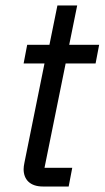

<svg xmlns="http://www.w3.org/2000/svg" viewBox="-20 -679 381 699"><path d="M230 0 243 -68H142L219 -448H328L341 -516H232L261 -659H189L160 -516H79L66 -448H142L69 -87C67 -77 66 -70 66 -63C66 -26 89 0 136 0Z"/></svg>

Font: Braiins Sans
Style: Italic
Weight: 400
Italic angle: -11.31°
Designer: Mike Abbink, Paul van der Laan, Pieter van Rosmalen, Jiri Chlebus, Lubos Buracinsky
Foundry: Bold Monday, Sudetype
Version: Version 1.000;hotconv 1.0.109;makeotfexe 2.5.65596